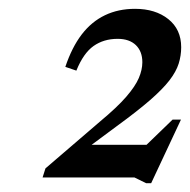

<svg xmlns="http://www.w3.org/2000/svg" viewBox="-20 -704 430 435"><path d="M279 -344 371 -433H390L322.5 -289H311L284.5 -302H76.5L83 -322.5L207 -429Q246 -461.5 266.2 -485Q286.5 -508.5 294.5 -527.2Q302.5 -546 302.5 -563Q302.5 -587.5 287.8 -601.8Q273 -616 246.5 -616Q215 -616 192 -599.8Q169 -583.5 153 -544L128 -552.5Q143 -597 165.2 -626Q187.5 -655 217.8 -669.5Q248 -684 286 -684Q332 -684 361.2 -660.8Q390.5 -637.5 390.5 -597Q390.5 -578 384.8 -559.8Q379 -541.5 363.8 -521.8Q348.5 -502 319.8 -477Q291 -452 245 -418.5L154 -351L159.5 -376H345.5Z"/></svg>

Font: Newsreader 16pt 16pt Medium
Style: Italic
Weight: 500
Italic angle: -17°
Version: Version 1.003